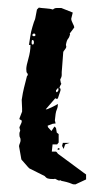

<svg xmlns="http://www.w3.org/2000/svg" viewBox="-20 -451 276 504"><path d="M164 -361Q162 -353 158.5 -349Q155 -345 153 -333L154 -329Q154 -325 150 -320.5Q146 -316 146 -314L143 -274Q143 -271 142.5 -268Q142 -265 142 -262V-254Q142 -249 138 -242L140 -232V-233L141 -231Q138 -226 137.5 -225Q137 -224 136 -220L139 -218Q139 -212 138 -211L133 -196Q133 -194 130 -191L125 -193L100 -164H102Q104 -164 109 -166.5Q114 -169 119 -171Q125 -174 132 -178Q132 -170 129.5 -164.5Q127 -159 126 -152L124 -135L126 -127L118 -126L105 -121L106 -117L115 -107L123 -119L127 -115L129 -103L134 -99V-77L130 -72H118L116 -53H127Q129 -52 130.5 -49.5Q132 -47 134 -46L199 2L206 7V20L178 33Q172 33 171 32.5Q170 32 168.5 31.5Q167 31 162 29Q157 27 142 24Q138 22 138 22Q137 22 137 22.5Q137 23 136 23Q134 23 132 22L124 18Q124 19 120 19Q110 19 105.5 17.5Q101 16 97 11L57 -9Q57 -9 53.5 -12.5Q50 -16 46.5 -20.5Q43 -25 39.5 -28.5Q36 -32 36 -33L30 -67Q30 -70 32 -74.5Q34 -79 34 -83Q34 -88 32.5 -90Q31 -92 31 -97V-100V-101Q31 -103 32 -105Q33 -107 33 -110Q32 -111 32 -112L31 -117L36 -128Q36 -129 36.5 -129.5Q37 -130 37 -131V-133Q37 -136 34 -136.5Q31 -137 31 -140L38 -158V-167Q38 -172 37.5 -177Q37 -182 37 -189Q40 -209 43 -220.5Q46 -232 51 -252Q53 -252 53 -255Q53 -258 51 -259.5Q49 -261 49 -270Q49 -278 54.5 -297Q60 -316 60 -333H56Q58 -344 59.5 -355.5Q61 -367 65 -380L69 -393Q73 -402 73 -405L77 -426L82 -431Q87 -430 100.5 -429Q114 -428 119 -426Q123 -430 129 -430H141L171 -418L167 -402Q167 -397 171 -389.5Q175 -382 175 -379L163 -363ZM145 -76H163L151 -72L147 -60L143 -68ZM65 -346Q63 -346 63 -339Q63 -334 66 -334Q69 -334 69 -340Q69 -346 65 -346ZM127 -214V-212Q127 -209 129 -209Q131 -209 134 -215Q133 -216 133 -218V-221ZM69 -363Q65 -362 65 -359Q65 -356 69 -356Q73 -356 73 -359Q73 -363 69 -363ZM136 -62V-58H131L132 -62Z"/></svg>

Font: East Sea Dokdo
Style: Regular
Weight: 400
Designer: YoonDesign Inc.
Foundry: YoonDesign Inc.
Version: Version 1.00